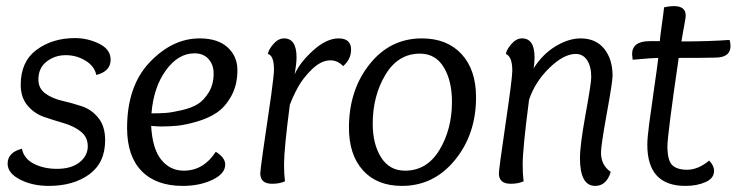

<svg xmlns="http://www.w3.org/2000/svg" viewBox="-20 -600 2417 630"><path d="M296 -354Q290 -383 260.5 -401Q231 -419 196 -419Q160 -419 133 -398Q106 -377 106 -339Q106 -310 128.5 -293.5Q151 -277 183.5 -269.5Q216 -262 248 -251.5Q280 -241 302.5 -213.5Q325 -186 325 -140Q325 -66 273 -28Q221 10 140 10Q86 10 45.5 -11Q5 -32 5 -63Q5 -100 52 -112Q58 -80 90.5 -63Q123 -46 167 -46Q214 -46 241 -67.5Q268 -89 268 -120Q268 -150 245.5 -168Q223 -186 190.5 -195.5Q158 -205 125.5 -216Q93 -227 70.5 -253.5Q48 -280 48 -322Q48 -398 100 -436.5Q152 -475 226 -475Q268 -475 305.5 -456.5Q343 -438 343 -404Q343 -366 296 -354Z M688 -102Q719 -83 719 -60Q719 -30 677 -10Q635 10 580 10Q492 10 444.5 -39Q397 -88 397 -180Q397 -318 471.5 -396Q546 -474 635 -474Q695 -474 727 -444.5Q759 -415 759 -370Q759 -321 739 -285Q719 -249 691.5 -230.5Q664 -212 626 -201Q588 -190 562 -187.5Q536 -185 509 -185Q496 -185 476 -187Q480 -112 509 -76Q538 -40 583 -40Q648 -40 688 -102ZM681 -359Q681 -387 664.5 -406Q648 -425 618 -425Q565 -425 524.5 -369.5Q484 -314 477 -228Q505 -228 524.5 -229.5Q544 -231 576.5 -238.5Q609 -246 629 -258.5Q649 -271 665 -297Q681 -323 681 -359Z M931 -256Q912 -111 912 -60Q912 -30 915 -5Q897 3 873 3Q834 3 834 -31Q834 -47 870 -289Q879 -356 879 -371Q879 -418 859 -423Q861 -437 877 -455.5Q893 -474 912 -474Q953 -474 953 -412Q953 -392 947 -356Q963 -394 1007 -434Q1051 -474 1091 -474Q1132 -474 1132 -437Q1132 -406 1106 -383Q1088 -402 1064 -402Q1034 -402 1004 -373Q974 -344 957.5 -313.5Q941 -283 931 -256Z M1299 10Q1217 10 1171 -41Q1125 -92 1125 -181Q1125 -304 1192.5 -389Q1260 -474 1364 -474Q1447 -474 1494.5 -422.5Q1542 -371 1542 -281Q1542 -159 1472.5 -74.5Q1403 10 1299 10ZM1358 -424Q1286 -424 1244.5 -354.5Q1203 -285 1203 -194Q1203 -127 1230.5 -83.5Q1258 -40 1309 -40Q1381 -40 1422 -108Q1463 -176 1463 -266Q1463 -335 1436 -379.5Q1409 -424 1358 -424Z M1716 -273Q1695 -112 1695 -60Q1695 -30 1698 -5Q1680 3 1656 3Q1617 3 1617 -31Q1617 -45 1639 -194.5Q1661 -344 1661 -368Q1661 -414 1640 -423Q1642 -437 1658 -455.5Q1674 -474 1693 -474Q1734 -474 1734 -412Q1734 -394 1731 -376Q1761 -423 1803.5 -448.5Q1846 -474 1885 -474Q1935 -474 1962.5 -440Q1990 -406 1990 -351Q1990 -332 1971 -227.5Q1952 -123 1952 -99Q1952 -58 1984 -36Q1970 10 1933 10Q1883 10 1883 -81Q1883 -124 1901.5 -225.5Q1920 -327 1920 -347Q1920 -382 1906.5 -402.5Q1893 -423 1869 -423Q1830 -423 1783 -377.5Q1736 -332 1716 -273Z M2112 -465H2145Q2146 -479 2152 -521.5Q2158 -564 2159 -576Q2177 -580 2191 -580Q2230 -580 2230 -549Q2230 -543 2227 -527Q2224 -511 2220.5 -491Q2217 -471 2216 -464Q2306 -464 2374 -469Q2377 -458 2377 -449Q2377 -412 2329 -411Q2297 -410 2207 -410Q2170 -157 2170 -120Q2170 -74 2185.5 -58.5Q2201 -43 2235 -43Q2270 -43 2307 -73Q2323 -57 2323 -39Q2323 -15 2295 -2.5Q2267 10 2229 10Q2104 10 2104 -125Q2104 -147 2110 -193Q2116 -239 2126 -307.5Q2136 -376 2140 -410Q2122 -410 2056 -404Q2054 -418 2054 -422Q2054 -465 2112 -465Z"/></svg>

Font: Overlock
Style: Italic
Weight: 400
Designer: Dario Muhafara
Foundry: Dario Manuel Muhafara
Version: Version 1.001